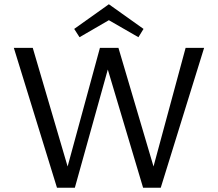

<svg xmlns="http://www.w3.org/2000/svg" viewBox="-20 -883 1025 903"><path d="M492 -788 354 -708 329 -747 492 -863 655 -747 631 -708ZM853 -658H940L736 0H653L487 -556L332 0H248L45 -658H134L298 -100L450 -658H537L702 -100Z"/></svg>

Font: EauTest Medium
Style: Regular
Weight: 500
Designer: Christian Thalmann (Catharsis Fonts)
Version: Version 0.001;PS 000.001;hotconv 1.0.88;makeotf.lib2.5.64775